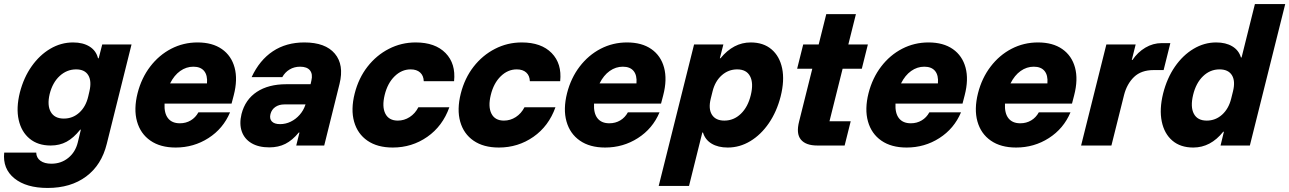

<svg xmlns="http://www.w3.org/2000/svg" viewBox="-55 -720 6379 950"><path d="M180.8 210Q75 210 16.2 162.5Q-42.5 115 -34.2 35H124.2Q125 60.8 145 75.4Q165 90 199.2 90Q247.5 90 282.9 61.2Q318.3 32.5 330 -15.8L345 -78.3H341.7Q309.2 -37.5 274.6 -18.8Q240 0 195.8 0Q132.5 0 91.7 -33.8Q50.8 -67.5 37.5 -126.7Q24.2 -185.8 43.3 -262.5Q62.5 -336.7 101.7 -392.1Q140.8 -447.5 193.8 -478.8Q246.7 -510 306.7 -510Q355.8 -510 388.3 -489.6Q420.8 -469.2 430 -431.7H433.3L450.8 -500H595.8L473.3 -8.3Q447.5 96.7 371.2 153.3Q295 210 180.8 210ZM260.8 -133.3Q305 -133.3 337.5 -162.9Q370 -192.5 381.7 -243.3L387.5 -268.3Q399.2 -319.2 381.7 -347.9Q364.2 -376.7 321.7 -376.7Q275.8 -376.7 240.4 -344.2Q205 -311.7 190.8 -255Q177.5 -199.2 196.2 -166.2Q215 -133.3 260.8 -133.3Z M814.2 10Q738.3 10 689.2 -24.2Q640 -58.3 622.9 -119.2Q605.8 -180 625.8 -259.2Q645 -334.2 688.3 -390.8Q731.7 -447.5 792.1 -478.8Q852.5 -510 922.5 -510Q995.8 -510 1042.9 -477.1Q1090 -444.2 1105.8 -385.4Q1121.7 -326.7 1101.7 -249.2L1090.8 -207.5H759.2Q756.7 -160 776.3 -135Q795.8 -110 835 -110Q865 -110 888.8 -124.2Q912.5 -138.3 926.7 -164.2H1083.3Q1049.2 -83.3 976.3 -36.7Q903.3 10 814.2 10ZM786.7 -307.5H969.2Q972.5 -347.5 955 -368.8Q937.5 -390 901.7 -390Q866.7 -390 836.7 -368.8Q806.7 -347.5 786.7 -307.5Z M1277.5 9.2Q1224.2 9.2 1189.2 -11.7Q1154.2 -32.5 1141.2 -70Q1128.3 -107.5 1140 -155.8Q1158.3 -227.5 1215.8 -265.4Q1273.3 -303.3 1361.7 -303.3H1481.7L1485.8 -321.7Q1493.3 -353.3 1478.8 -371.7Q1464.2 -390 1430 -390Q1400.8 -390 1377.9 -376.2Q1355 -362.5 1341.7 -338.3H1190Q1229.2 -422.5 1295 -466.2Q1360.8 -510 1450.8 -510Q1555 -510 1601.7 -454.6Q1648.3 -399.2 1625 -305L1549.2 0H1410.8L1426.7 -64.2H1423.3Q1391.7 -25.8 1357.1 -8.3Q1322.5 9.2 1277.5 9.2ZM1330.8 -105.8Q1358.3 -105.8 1383.3 -117.9Q1408.3 -130 1427.5 -151.7Q1446.7 -173.3 1455.8 -200.8L1456.7 -203.3H1351.7Q1325.8 -203.3 1307.5 -190.8Q1289.2 -178.3 1283.3 -155.8Q1277.5 -132.5 1290 -119.2Q1302.5 -105.8 1330.8 -105.8Z M1888.3 10Q1812.5 10 1763.3 -23.8Q1714.2 -57.5 1697.1 -117.9Q1680 -178.3 1700 -257.5Q1719.2 -333.3 1763.3 -390Q1807.5 -446.7 1869.2 -478.3Q1930.8 -510 2001.7 -510Q2098.3 -510 2149.6 -457.5Q2200.8 -405 2191.7 -318.3H2041.7Q2040.8 -345.8 2023.8 -361.2Q2006.7 -376.7 1976.7 -376.7Q1932.5 -376.7 1897.5 -342.5Q1862.5 -308.3 1848.3 -250Q1834.2 -191.7 1851.7 -157.5Q1869.2 -123.3 1913.3 -123.3Q1945 -123.3 1972.1 -140.8Q1999.2 -158.3 2015 -189.2H2168.3Q2135 -95.8 2059.2 -42.9Q1983.3 10 1888.3 10Z M2413.3 10Q2337.5 10 2288.3 -23.8Q2239.2 -57.5 2222.1 -117.9Q2205 -178.3 2225 -257.5Q2244.2 -333.3 2288.3 -390Q2332.5 -446.7 2394.2 -478.3Q2455.8 -510 2526.7 -510Q2623.3 -510 2674.6 -457.5Q2725.8 -405 2716.7 -318.3H2566.7Q2565.8 -345.8 2548.8 -361.2Q2531.7 -376.7 2501.7 -376.7Q2457.5 -376.7 2422.5 -342.5Q2387.5 -308.3 2373.3 -250Q2359.2 -191.7 2376.7 -157.5Q2394.2 -123.3 2438.3 -123.3Q2470 -123.3 2497.1 -140.8Q2524.2 -158.3 2540 -189.2H2693.3Q2660 -95.8 2584.2 -42.9Q2508.3 10 2413.3 10Z M2939.2 10Q2863.3 10 2814.2 -24.2Q2765 -58.3 2747.9 -119.2Q2730.8 -180 2750.8 -259.2Q2770 -334.2 2813.3 -390.8Q2856.7 -447.5 2917.1 -478.8Q2977.5 -510 3047.5 -510Q3120.8 -510 3167.9 -477.1Q3215 -444.2 3230.8 -385.4Q3246.7 -326.7 3226.7 -249.2L3215.8 -207.5H2884.2Q2881.7 -160 2901.2 -135Q2920.8 -110 2960 -110Q2990 -110 3013.8 -124.2Q3037.5 -138.3 3051.7 -164.2H3208.3Q3174.2 -83.3 3101.2 -36.7Q3028.3 10 2939.2 10ZM2911.7 -307.5H3094.2Q3097.5 -347.5 3080 -368.8Q3062.5 -390 3026.7 -390Q2991.7 -390 2961.7 -368.8Q2931.7 -347.5 2911.7 -307.5Z M3204.2 200 3379.2 -500H3524.2L3506.7 -431.7H3510Q3574.2 -510 3659.2 -510Q3722.5 -510 3762.5 -475.8Q3802.5 -441.7 3815 -381.7Q3827.5 -321.7 3807.5 -242.5Q3788.3 -167.5 3749.2 -110.4Q3710 -53.3 3657.5 -21.7Q3605 10 3545.8 10Q3498.3 10 3466.2 -9.2Q3434.2 -28.3 3423.3 -64.2H3420L3354.2 200ZM3529.2 -123.3Q3575.8 -123.3 3610.8 -157.1Q3645.8 -190.8 3660 -250Q3674.2 -309.2 3656.2 -342.9Q3638.3 -376.7 3592.5 -376.7Q3549.2 -376.7 3516.2 -347.5Q3483.3 -318.3 3470.8 -268.3L3461.7 -231.7Q3449.2 -181.7 3467.5 -152.5Q3485.8 -123.3 3529.2 -123.3Z M3989.2 0Q3931.7 0 3907.5 -29.6Q3883.3 -59.2 3899.2 -120L3964.2 -380H3889.2L3919.2 -500H3995.8L4033.3 -650H4180L4142.5 -500H4239.2L4209.2 -380H4114.2L4049.2 -120H4154.2L4124.2 0Z M4430.8 10Q4355 10 4305.8 -24.2Q4256.7 -58.3 4239.6 -119.2Q4222.5 -180 4242.5 -259.2Q4261.7 -334.2 4305 -390.8Q4348.3 -447.5 4408.8 -478.8Q4469.2 -510 4539.2 -510Q4612.5 -510 4659.6 -477.1Q4706.7 -444.2 4722.5 -385.4Q4738.3 -326.7 4718.3 -249.2L4707.5 -207.5H4375.8Q4373.3 -160 4392.9 -135Q4412.5 -110 4451.7 -110Q4481.7 -110 4505.4 -124.2Q4529.2 -138.3 4543.3 -164.2H4700Q4665.8 -83.3 4592.9 -36.7Q4520 10 4430.8 10ZM4403.3 -307.5H4585.8Q4589.2 -347.5 4571.7 -368.8Q4554.2 -390 4518.3 -390Q4483.3 -390 4453.3 -368.8Q4423.3 -347.5 4403.3 -307.5Z M4972.5 10Q4896.7 10 4847.5 -24.2Q4798.3 -58.3 4781.2 -119.2Q4764.2 -180 4784.2 -259.2Q4803.3 -334.2 4846.7 -390.8Q4890 -447.5 4950.4 -478.8Q5010.8 -510 5080.8 -510Q5154.2 -510 5201.2 -477.1Q5248.3 -444.2 5264.2 -385.4Q5280 -326.7 5260 -249.2L5249.2 -207.5H4917.5Q4915 -160 4934.6 -135Q4954.2 -110 4993.3 -110Q5023.3 -110 5047.1 -124.2Q5070.8 -138.3 5085 -164.2H5241.7Q5207.5 -83.3 5134.6 -36.7Q5061.7 10 4972.5 10ZM4945 -307.5H5127.5Q5130.8 -347.5 5113.3 -368.8Q5095.8 -390 5060 -390Q5025 -390 4995 -368.8Q4965 -347.5 4945 -307.5Z M5294.2 0 5419.2 -500H5564.2L5545 -423.3H5548.3Q5574.2 -461.7 5612.1 -484.2Q5650 -506.7 5693.3 -506.7H5735.8L5702.5 -373.3H5653.3Q5591.7 -373.3 5556.2 -339.2Q5520.8 -305 5506.7 -250L5444.2 0Z M5849.2 10Q5785.8 10 5745.8 -24.2Q5705.8 -58.3 5693.3 -118.8Q5680.8 -179.2 5700 -257.5Q5719.2 -333.3 5758.3 -390Q5797.5 -446.7 5850.4 -478.3Q5903.3 -510 5962.5 -510Q6010 -510 6042.1 -490.8Q6074.2 -471.7 6085 -435.8H6088.3L6154.2 -700H6304.2L6129.2 0H5984.2L6000.8 -68.3H5997.5Q5935 10 5849.2 10ZM5915.8 -123.3Q5959.2 -123.3 5991.7 -152.5Q6024.2 -181.7 6036.7 -231.7L6045.8 -268.3Q6058.3 -319.2 6040.4 -347.9Q6022.5 -376.7 5979.2 -376.7Q5932.5 -376.7 5897.5 -342.9Q5862.5 -309.2 5848.3 -250Q5834.2 -190.8 5852.1 -157.1Q5870 -123.3 5915.8 -123.3Z"/></svg>

Font: Funnel Sans Light ExtraBold
Style: Italic
Weight: 800
Italic angle: -14.036°
Version: Version 1.000